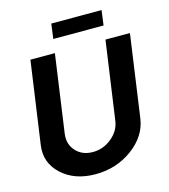

<svg xmlns="http://www.w3.org/2000/svg" viewBox="-133 -1030 1004 1144"><g transform="rotate(-15 369.0 -458.0)"><path d="M291 -925.8H601.1L588.9 -834H278.8ZM43 -242.2 115.2 -750H266.1L198.2 -269Q190.4 -207 229.2 -164.6Q268.1 -122.1 333 -122.1Q397.9 -122.1 450 -165Q502 -208 509.8 -269L578.1 -750H729L657.2 -242.2Q642.1 -136.2 543 -63.2Q443.8 9.8 314.9 9.8Q186 9.8 106.9 -63.2Q27.8 -136.2 43 -242.2Z"/></g></svg>

Font: Oakes Grotesk
Style: Bold Italic
Weight: 700
Designer: Samuel Oakes
Foundry: Samuel Oakes
Version: Version 1.0 | wf-rip DC20170320